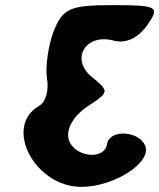

<svg xmlns="http://www.w3.org/2000/svg" viewBox="-20 -778 620 748"><path d="M189 -656C168 -602 156 -516 163 -473C171 -427 159 -381 133 -366C-8 -286 114 -50 297 -50C426 -50 575 -147 545 -212C518 -270 406 -274 397 -217C387 -150 263 -167 247 -238C238 -277 268 -328 319 -362C407 -420 407 -421 337 -479C253 -548 314 -649 422 -620C470 -607 517 -629 553 -679C604 -752 595 -758 420 -758C253 -758 225 -746 189 -656Z"/></svg>

Font: Hussar Skorodowane
Style: Ky
Weight: 700
Foundry: Cannot Into Space Fonts
Version: Version 0.892